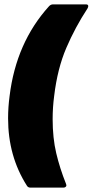

<svg xmlns="http://www.w3.org/2000/svg" viewBox="-20 -776 424 879"><path d="M103 74Q17 -61 17 -234Q17 -285 24 -337Q54 -581 204 -747Q212 -756 223 -756H373Q384 -756 384 -748Q384 -744 381 -738Q324 -651 283.5 -556.5Q243 -462 228 -337Q221 -284 221 -231Q221 -144 237.5 -74.5Q254 -5 282 65Q284 71 284 72Q284 77 280 80Q276 83 270 83H120Q108 83 103 74Z"/></svg>

Font: Barlow Semi Condensed Black
Style: Italic
Weight: 900
Width: 4
Italic angle: -7°
Designer: Jeremy Tribby
Foundry: Tribby Type
Version: Version 1.408